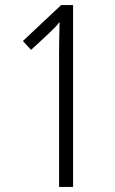

<svg xmlns="http://www.w3.org/2000/svg" viewBox="-20 -734 452 754"><path d="M267 0V-714H220L70 -573L102 -538L172 -603C191 -621 204 -634 214 -648C213 -604 212 -566 212 -524V0Z"/></svg>

Font: Noto Sans Lao Looped ExtraCondensed Light
Style: Regular
Weight: 300
Width: 2
Designer: Mark Frömberg, Ben Mitchell
Foundry: The Fontpad Ltd
Version: Version 1.002